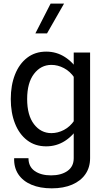

<svg xmlns="http://www.w3.org/2000/svg" viewBox="-20 -798 588 1053"><path d="M257.6 -778.3 174.1 -615H238L331.3 -778.3ZM263.7 234.9Q328.4 234.9 375.6 214.6Q422.9 194.3 448.5 157.1Q474.1 119.9 474.1 69.6V-510H384.3V69.6Q384.3 115.5 349.9 139.6Q315.4 163.8 260 163.8Q204.8 163.8 170.5 139.9Q136.2 116 136.2 69.6H57.6Q55.9 121.1 80.8 158.2Q105.7 195.3 152.7 215.1Q199.7 234.9 263.7 234.9ZM39.1 -254.9Q39.1 -179.2 62.3 -120.6Q85.4 -62 129 -28.7Q172.6 4.6 233.4 4.6Q289.8 4.6 336.1 -25Q382.3 -54.7 416.3 -109.6L387.9 -137.7Q364.3 -103 330.7 -85.4Q297.1 -67.9 262 -67.9Q204.1 -67.9 166.5 -116.8Q128.9 -165.8 128.9 -254.9Q128.9 -343.8 166.5 -392.9Q204.1 -442.1 262 -442.1Q297.1 -442.1 330.7 -424.4Q364.3 -406.7 387.9 -372.1L416.3 -400.4Q382.3 -455.6 336.1 -485.2Q289.8 -514.9 233.4 -514.9Q172.6 -514.9 129 -481.3Q85.4 -447.8 62.3 -389.2Q39.1 -330.6 39.1 -254.9Z"/></svg>

Font: Estedad-FD-VF Thin
Style: Regular
Weight: 100
Designer: Amin Abedi
Version: Version 5.0